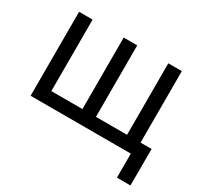

<svg xmlns="http://www.w3.org/2000/svg" viewBox="-147 -736 1131 1081"><g transform="rotate(30 418.5 -195.0)"><path d="M165 -545.9V-81.1H367.2V-545.9H455.1V-81.1H657.2V-545.9H745.1V0H77.1V-545.9ZM728.5 0H691.9V-81.1H816.9L816.4 156.2H728.5Z"/></g></svg>

Font: Inter RS Variable
Style: Regular
Weight: 400
Designer: Rasmus Andersson (customised by Maria Ramos and Noel Pretorius)
Foundry: rsms
Version: Version 3.001;Glyphs 3.2.3 (3260)